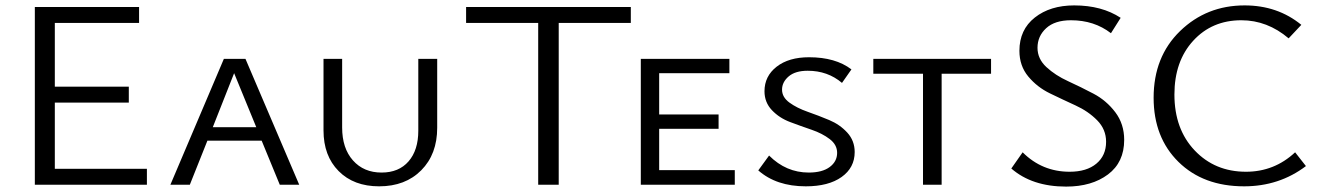

<svg xmlns="http://www.w3.org/2000/svg" viewBox="-20 -684 4894 711"><path d="M183 -59H524V0H109V-658H495V-599H183V-363H457V-304H183Z M1016 0 949 -163H748L683 0H611L809 -466H889L1088 0ZM768 -213H929L847 -413Z M1384 6Q1290 6 1234 -50.5Q1178 -107 1178 -201V-466H1247V-212Q1247 -135 1287 -90Q1327 -45 1393 -45Q1457 -45 1493 -86.5Q1529 -128 1529 -200V-466H1599V-211Q1599 -113 1540 -53.5Q1481 6 1384 6Z M2316 -658V-599H2049V0H1973V-599H1706V-658Z M2421 -54H2701V0H2353V-466H2681V-413H2421V-260H2641V-207H2421Z M3080 -118Q3080 -148 3052.5 -169Q3025 -190 2985.5 -203.5Q2946 -217 2906 -232Q2866 -247 2838.5 -276Q2811 -305 2811 -346Q2811 -402 2856 -437Q2901 -472 2976 -472Q3074 -472 3133 -427L3098 -377Q3045 -422 2971 -422Q2925 -422 2900.5 -401Q2876 -380 2876 -352Q2876 -324 2903.5 -304Q2931 -284 2971 -270Q3011 -256 3050.5 -239.5Q3090 -223 3117.5 -193Q3145 -163 3145 -121Q3145 -63 3096.5 -28.5Q3048 6 2964 6Q2855 6 2788 -53L2828 -108Q2891 -45 2975 -45Q3025 -45 3052.5 -65.5Q3080 -86 3080 -118Z M3650 -466V-411H3467V0H3398V-411H3214V-466Z M4076 -159Q4076 -205 4043 -238.5Q4010 -272 3963 -293.5Q3916 -315 3868.5 -338Q3821 -361 3788 -400.5Q3755 -440 3755 -496Q3755 -574 3812 -619Q3869 -664 3958 -664Q4060 -664 4130 -618L4094 -561Q4032 -609 3946 -609Q3886 -609 3854 -579.5Q3822 -550 3822 -507Q3822 -466 3855 -435.5Q3888 -405 3935 -383.5Q3982 -362 4029.5 -337Q4077 -312 4110 -268.5Q4143 -225 4143 -166Q4143 -83 4083 -38Q4023 7 3928 7Q3802 7 3725 -60L3767 -120Q3839 -48 3941 -48Q4004 -48 4040 -78Q4076 -108 4076 -159Z M4587 6Q4436 6 4344 -84.5Q4252 -175 4252 -322Q4252 -474 4350 -569Q4448 -664 4589 -664Q4711 -664 4799 -592L4752 -542Q4673 -609 4577 -609Q4468 -609 4398.5 -533Q4329 -457 4329 -334Q4329 -206 4404 -127Q4479 -48 4594 -48Q4699 -48 4776 -120L4816 -69Q4717 6 4587 6Z"/></svg>

Font: EauTestSC
Style: Regular
Weight: 400
Designer: Christian Thalmann (Catharsis Fonts)
Version: Version 0.001;PS 000.001;hotconv 1.0.88;makeotf.lib2.5.64775